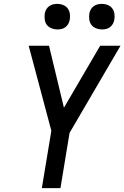

<svg xmlns="http://www.w3.org/2000/svg" viewBox="-20 -971 642 991"><path d="M196 0 245 -296 128 -735H233L310 -415L497 -735H602L339 -285L292 0ZM506 -819Q490 -819 475.5 -825Q461 -831 452 -842.5Q443 -854 441 -869.5Q439 -885 441 -901Q443 -912 448.5 -922Q454 -932 463.5 -939Q473 -946 484 -948.5Q495 -951 506 -951Q522 -951 536.5 -945Q551 -939 559.5 -927.5Q568 -916 570.5 -900.5Q573 -885 570 -869Q568 -858 562.5 -848Q557 -838 548 -831Q539 -824 528 -821.5Q517 -819 506 -819ZM276 -819Q260 -819 245.5 -825Q231 -831 222 -842.5Q213 -854 211 -869.5Q209 -885 211 -901Q213 -912 218.5 -922Q224 -932 233.5 -939Q243 -946 254 -948.5Q265 -951 276 -951Q292 -951 306.5 -945Q321 -939 329.5 -927.5Q338 -916 340.5 -900.5Q343 -885 340 -869Q338 -858 332.5 -848Q327 -838 318 -831Q309 -824 298 -821.5Q287 -819 276 -819Z"/></svg>

Font: Iosevka Custom Medium Oblique
Style: Regular
Weight: 500
Italic angle: -9°
Designer: Belleve Invis
Foundry: Belleve Invis
Version: Version 27.0.1